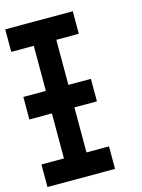

<svg xmlns="http://www.w3.org/2000/svg" viewBox="-118 -847 679 915"><g transform="rotate(-15 222.0 -389.0)"><path d="M111.1 -444.4V-666.7H0V-777.8H333.3V-666.7H222.2V-444.4H333.3V-333.3H222.2V-111.1H333.3V0H0V-111.1H111.1V-333.3H0V-444.4Z"/></g></svg>

Font: Pixeloid Sans
Style: Regular
Weight: 400
Designer: GGBotNet
Foundry: GGBotNet
Version: 0.5